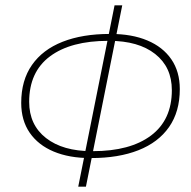

<svg xmlns="http://www.w3.org/2000/svg" viewBox="-20 -692 720 724"><path d="M275 12 412 -672H441L304 12ZM320 -96Q241 -96 182.5 -120.5Q124 -145 92 -191.5Q60 -238 60 -304Q60 -389 100.5 -447Q141 -505 216 -534.5Q291 -564 394 -564H398Q477 -564 535.5 -539.5Q594 -515 626 -468.5Q658 -422 658 -356Q658 -271 617.5 -213Q577 -155 502 -125.5Q427 -96 324 -96ZM326 -122H330Q471 -122 549.5 -181Q628 -240 628 -352Q628 -439 565 -488.5Q502 -538 392 -538H388Q247 -538 168.5 -479.5Q90 -421 90 -308Q90 -221 153.5 -171.5Q217 -122 326 -122Z"/></svg>

Font: Source Sans 3 VF
Style: Italic
Weight: 200
Italic angle: -11°
Designer: Paul D. Hunt
Foundry: Adobe Systems Incorporated
Version: Version 3.042;hotconv 1.0.118;makeotfexe 2.5.65603